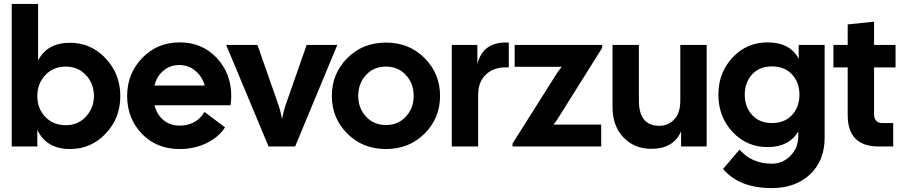

<svg xmlns="http://www.w3.org/2000/svg" viewBox="-20 -750 4610 983"><path d="M339 13Q218 13 171 -85V0H40V-730H175V-440Q221 -531 339 -531Q446 -531 521 -451Q596 -371 596 -258Q596 -145 521 -66Q446 13 339 13ZM317 -109Q380 -109 420.5 -153.5Q461 -198 461 -259Q461 -321 420.5 -365Q380 -409 317 -409Q252 -409 211.5 -365Q171 -321 171 -258Q171 -195 211.5 -152Q252 -109 317 -109Z M900 13Q781 13 706 -65.5Q631 -144 631 -259Q631 -373 708 -453Q785 -533 900 -533Q1015 -533 1089.5 -453.5Q1164 -374 1164 -259Q1164 -234 1160 -211H771Q783 -164 816.5 -135.5Q850 -107 900 -107Q985 -107 1027 -177L1132 -98Q1100 -48 1038 -17.5Q976 13 900 13ZM898 -417Q851 -417 816.5 -388Q782 -359 771 -312H1028Q1016 -357 981 -387Q946 -417 898 -417Z M1355 0 1138 -520H1298L1402 -223Q1416 -185 1424 -140Q1432 -185 1446 -223L1550 -520H1707L1491 0Z M2154 -66Q2075 13 1956 13Q1837 13 1758 -66Q1679 -145 1679 -259Q1679 -373 1758 -452.5Q1837 -532 1956 -532Q2075 -532 2154 -452.5Q2233 -373 2233 -259Q2233 -145 2154 -66ZM2098 -259Q2098 -322 2058.5 -365.5Q2019 -409 1956 -409Q1893 -409 1853.5 -365.5Q1814 -322 1814 -259Q1814 -197 1853.5 -153.5Q1893 -110 1956 -110Q2019 -110 2058.5 -153.5Q2098 -197 2098 -259Z M2293 0V-520H2424V-421Q2452 -539 2585 -532V-405H2566Q2506 -405 2467 -367.5Q2428 -330 2428 -266V0Z M2604 0V-15L2832 -376Q2840 -388 2856 -408H2615V-520H3063V-505L2833 -138Q2830 -132 2814 -112H3058V0Z M3314 12Q3228 12 3172 -46.5Q3116 -105 3116 -202V-520H3251V-235Q3251 -106 3355 -106Q3401 -106 3432 -138.5Q3463 -171 3463 -235V-520H3598V0H3467V-78Q3429 12 3314 12Z M3931 213Q3765 213 3682 115L3766 16Q3829 88 3932 88Q3987 88 4027 47.5Q4067 7 4067 -54V-77Q4020 3 3910 3Q3803 3 3730.5 -74.5Q3658 -152 3658 -265Q3658 -378 3730.5 -455.5Q3803 -533 3910 -533Q4025 -533 4069 -449V-520H4202V-46Q4202 73 4127 143Q4052 213 3931 213ZM3932 -120Q3997 -120 4035 -161Q4073 -202 4073 -265Q4073 -328 4035 -369Q3997 -410 3932 -410Q3868 -410 3830.5 -369Q3793 -328 3793 -265Q3793 -203 3830.5 -161.5Q3868 -120 3932 -120Z M4479 0Q4320 0 4320 -161V-405H4247V-520H4320V-625L4455 -639V-520H4565V-405H4455V-168Q4455 -120 4497 -120H4553V0Z"/></svg>

Font: Cal Sans
Style: Regular
Weight: 400
Designer: Designer Mark Davis DBA MarkFonts
Foundry: Designer Mark Davis DBA MarkFonts
Version: Version 1.000